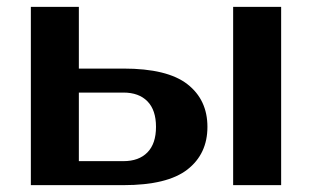

<svg xmlns="http://www.w3.org/2000/svg" viewBox="-20 -540 910 560"><path d="M660 0V-520H800V0ZM340 -340Q468 -340 526.5 -294.5Q585 -249 585 -170Q585 -91 526.5 -45.5Q468 0 340 0H70V-520H210V-340ZM210 -270V-70H340Q385 -70 410 -95.5Q435 -121 435 -170Q435 -219 410 -244.5Q385 -270 340 -270Z"/></svg>

Font: Prosto One
Style: Regular
Weight: 400
Designer: Pavel Emelyanov and Jovanny lemonad
Foundry: Pavel Emelyanov and Jovanny Lemonad
Version: Version 1.001